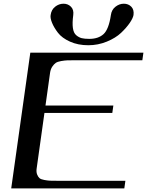

<svg xmlns="http://www.w3.org/2000/svg" viewBox="-20 -1041 812 1061"><path d="M772.5 -750 766.6 -708H391.6Q364.3 -708 351.1 -707.5Q337.9 -707 317.9 -703.6Q297.9 -700.2 288.1 -693.4Q278.3 -686.5 269 -672.9Q259.8 -659.2 256.8 -639.6L231.4 -458H606.4L600.6 -417H225.6L182.6 -110.4Q179.7 -90.8 185.1 -77.1Q190.4 -63.5 198.2 -56.6Q206.1 -49.8 225.1 -46.4Q244.1 -43 257.3 -42.5Q270.5 -42 297.9 -42H672.9L667 0H42L147.5 -750ZM384.8 -958Q378.9 -914.1 382.8 -886.2Q386.7 -858.4 401.4 -846.2Q416 -834 431.6 -830.1Q447.3 -826.2 473.6 -826.2Q523.4 -826.2 552.2 -852.5Q581.1 -878.9 592.8 -958Q596.7 -987.3 618.2 -1003.9Q639.6 -1020.5 664.1 -1020.5Q689.5 -1020.5 705.6 -1003.9Q721.7 -987.3 717.8 -958Q714.8 -940.4 696.8 -914.1Q678.7 -887.7 648.9 -859.4Q619.1 -831.1 570.3 -811Q521.5 -791 467.8 -791Q411.1 -791 366.7 -811Q322.3 -831.1 300.3 -859.9Q278.3 -888.7 267.6 -915Q256.8 -941.4 259.8 -958Q263.7 -987.3 284.7 -1003.9Q305.7 -1020.5 331.1 -1020.5Q355.5 -1020.5 372.1 -1003.9Q388.7 -987.3 384.8 -958Z"/></svg>

Font: okolaks
Style: BoldItalic
Weight: 600
Width: 8
Italic angle: -8°
Version: Version 000.6.0